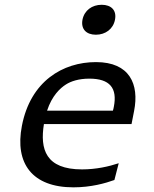

<svg xmlns="http://www.w3.org/2000/svg" viewBox="-20 -792 660 824"><path d="M263 -429.5C284 -443 317.5 -454.5 363.5 -454.5C451 -454.5 484.5 -414.5 468.5 -333.5C467.5 -327.5 466 -322 464.5 -317H182C203 -381.5 238.5 -414 263 -429.5ZM74 -252C42.5 -90 119 12 295 12C370.5 12 432 -5.5 471 -19.5L489.5 -91.5C447.5 -77.5 392.5 -65 332 -65C176 -65 151 -151.5 168.5 -259.5H544.5L555.5 -316C578 -430 537 -525.5 392 -525.5C249.5 -525.5 111 -443.5 74 -252ZM334 -707.5C326.5 -667.5 350 -643 391.5 -643C432.5 -643 466 -667.5 473.5 -707.5C481.5 -747.5 457.5 -771.5 416.5 -771.5C375 -771.5 342 -747.5 334 -707.5Z"/></svg>

Font: Monaspace Argon
Style: Italic
Weight: 400
Italic angle: -11°
Designer: Riley Cran & the Lettermatic Team
Foundry: Lettermatic
Version: Version 1.101 (Monaspace Argon)